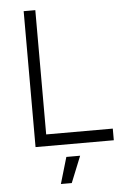

<svg xmlns="http://www.w3.org/2000/svg" viewBox="-60 -742 632 985"><g transform="rotate(-5 256.0 -250.0)"><path d="M213 200H269L324 64H253ZM100 0H503V-60H160V-700H100Z"/></g></svg>

Font: Unageo
Style: Light
Weight: 300
Designer: Richard Sepsi
Foundry: Richard Sepsi
Version: Version 2.000